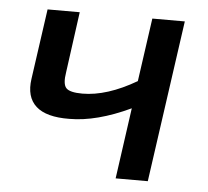

<svg xmlns="http://www.w3.org/2000/svg" viewBox="-42 -532 624 577"><g transform="rotate(5 270.0 -244.0)"><path d="M493 -488 424 0H327L357 -214Q255 -166 173 -166Q103 -165 72 -193Q41 -221 49 -276L79 -488H176L151 -305Q145 -269 156 -257Q167 -245 205 -245Q279 -245 368 -297L395 -488Z"/></g></svg>

Font: Exo 2.0 Medium
Style: Italic
Weight: 500
Italic angle: -8°
Designer: Natanael Gama
Version: Version 1.001;PS 001.001;hotconv 1.0.70;makeotf.lib2.5.58329